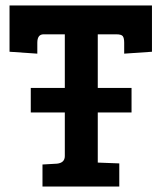

<svg xmlns="http://www.w3.org/2000/svg" viewBox="-20 -685 593 705"><path d="M218 -112V-272H93V-362H218V-559H140Q117 -559 117 -528V-488L15 -495V-665H538V-495L436 -488V-528Q436 -545 431 -552Q426 -559 407 -559H339V-362H463V-272H339V-88L418 -85V0H136V-81L189 -84Q218 -87 218 -112Z"/></svg>

Font: Bree Serif
Style: Regular
Weight: 400
Designer: Veronika Burian, Jos Scaglione
Foundry: TypeTogether
Version: Version 1.002